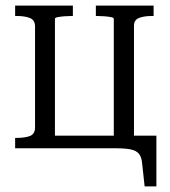

<svg xmlns="http://www.w3.org/2000/svg" viewBox="-20 -529 606 685"><path d="M105 -437Q104 -458 86 -465Q68 -472 39 -472H34V-509H240V-472H237Q225 -472 211 -471Q197 -470 186.5 -468Q176 -466 176 -462V0H34V-37H39Q68 -37 86 -43.5Q104 -50 105 -72ZM386 -462Q386 -466 375.5 -468Q365 -470 351 -471Q337 -472 325 -472H322V-509H528V-472H523Q494 -472 476 -465Q458 -458 458 -437V-1H386ZM358 0V-45H538V136H496L487 53Q485 31 475.5 19.5Q466 8 446 4Q426 0 392 0ZM138 0V-45H428V0Z"/></svg>

Font: Roboto Serif 28pt Condensed Light
Style: Regular
Weight: 300
Width: 3
Designer: Greg Gazdowicz
Foundry: Commercial Type
Version: Version 1.008